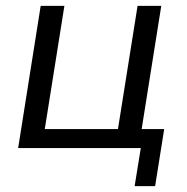

<svg xmlns="http://www.w3.org/2000/svg" viewBox="-20 -506 638 656"><path d="M440 130 461 0H42L119 -486H200L133 -65H383L450 -486H531L464 -65H541L510 130Z"/></svg>

Font: Nunito Sans
Style: Italic
Weight: 400
Italic angle: -9°
Designer: Vernon Adams
Foundry: Vernon Adams
Version: Version 3.006; ttfautohint (v1.8.3)